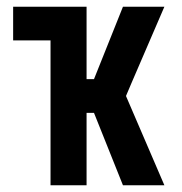

<svg xmlns="http://www.w3.org/2000/svg" viewBox="-20 -550 540 570"><path d="M130 0H237V-215H259L345 0H468L354 -265L371 -305L468 -530H345L259 -315H237V-530H19V-430H130Z"/></svg>

Font: Iosevka SS09
Style: Bold
Weight: 700
Monospace: yes
Designer: Belleve Invis
Foundry: Belleve Invis
Version: Version 5.2.1; ttfautohint (v1.8.3)